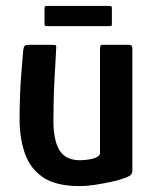

<svg xmlns="http://www.w3.org/2000/svg" viewBox="-20 -623 519 647"><path d="M248 4Q167 4 123.5 -26.5Q80 -57 63 -108.5Q46 -160 46 -221Q46 -261 47.5 -303Q49 -345 52.5 -383.5Q56 -422 58 -451Q60 -467 64 -469.5Q68 -472 80 -472H149Q161 -472 166 -471.5Q171 -471 169 -455Q169 -450 167.5 -425Q166 -400 164 -364Q162 -328 161 -289Q160 -250 160 -217Q160 -150 180.5 -116.5Q201 -83 250 -83Q256 -83 267 -84Q278 -85 289.5 -87.5Q301 -90 309 -95Q317 -100 317 -108V-457Q317 -462 318 -467Q319 -472 324 -472H414Q417 -472 421.5 -470.5Q426 -469 426 -461V-49Q426 -37 419 -32Q412 -27 391 -20Q381 -16 356 -10.5Q331 -5 302 -0.5Q273 4 248 4ZM357 -540Q357 -537 355.5 -536Q354 -535 347 -535H139Q133 -535 131.5 -536.5Q130 -538 130 -542V-594Q130 -600 131.5 -601.5Q133 -603 139 -603H348Q354 -603 355.5 -601.5Q357 -600 357 -595Z"/></svg>

Font: Glory SemiBold
Style: Regular
Weight: 600
Designer: Robert Leuschke
Foundry: Robert Leuschke
Version: Version 1.011